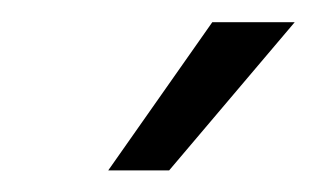

<svg xmlns="http://www.w3.org/2000/svg" viewBox="-20 -776 287 174"><path d="M78.1 -621.6 172.4 -755.9H247.1L133.3 -621.6Z"/></svg>

Font: Inter 18pt Light
Style: Italic
Weight: 300
Italic angle: -9.3988°
Designer: Rasmus Andersson
Foundry: rsms
Version: Version 4.001;git-66647c0bb